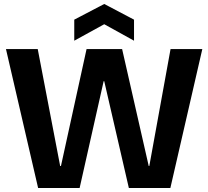

<svg xmlns="http://www.w3.org/2000/svg" viewBox="-20 -947 1049 967"><path d="M172 0 10 -700H170L283 -111H287L416 -700H595L729 -111H732L839 -700H999L838 0H629L505 -538H502L381 0ZM354 -742V-848L505 -927L655 -848V-742L505 -825Z"/></svg>

Font: DM Sans 36pt Black
Style: Regular
Weight: 900
Designer: Colophon Foundry, Jonny Pinhorn
Foundry: Colophon Foundry
Version: Version 4.004;gftools[0.9.30]